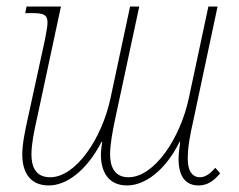

<svg xmlns="http://www.w3.org/2000/svg" viewBox="-20 -556 728 586"><path d="M129 10C182 10 243 -33 290 -123H292C290 -110 288 -96 288 -84C288 -34 309 10 368 10C421 10 484 -34 528 -123H530C528 -108 525 -86 525 -71C525 -13 550 10 586 10C612 10 632 -3 652 -27L637 -44C621 -25 606 -15 590 -15C570 -15 553 -30 553 -71C553 -107 560 -144 570 -188L644 -536H616L556 -255C530 -134 451 -15 372 -15C326 -15 316 -53 316 -85C316 -114 323 -154 333 -200L405 -536H377L317 -255C291 -134 212 -15 133 -15C85 -15 76 -53 76 -85C76 -115 83 -151 94 -200L166 -536H61L57 -516H77C112 -516 125 -512 125 -487C125 -475 121 -456 117 -434L66 -200C56 -155 48 -117 48 -84C48 -35 68 10 129 10Z"/></svg>

Font: Noto Serif Condensed Thin
Style: Italic
Weight: 100
Width: 3
Italic angle: -12°
Designer: Monotype Design Team
Foundry: Monotype Imaging Inc.
Version: Version 2.013